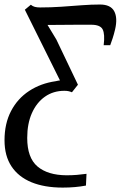

<svg xmlns="http://www.w3.org/2000/svg" viewBox="-55 -583 535 850"><path d="M222.5 247.5Q142 247.5 84.2 223.8Q26.5 200 -4.2 153.5Q-35 107 -35 38Q-35 -36 -6.2 -91.2Q22.5 -146.5 73.8 -180.2Q125 -214 191.5 -223.5Q198 -225 202.2 -225.8Q206.5 -226.5 210.5 -227L55 -540L81.5 -562Q89.5 -555 99.5 -552.5Q109.5 -550 122.5 -550Q170 -550 216.8 -553.2Q263.5 -556.5 306.8 -559.8Q350 -563 387.5 -563Q434.5 -563 450.5 -533.5Q466.5 -504 454.5 -452.5Q449 -429.5 443.5 -413Q438 -396.5 433 -383H404Q410 -432 399.5 -452.8Q389 -473.5 348.5 -473.5Q321 -473.5 288.8 -473.5Q256.5 -473.5 222.5 -473Q188.5 -472.5 155.5 -472.5L194.5 -408L290 -208L263.5 -174.5Q255 -178 247.5 -179.5Q240 -181 230 -181Q181 -181 144 -155Q107 -129 86.2 -82.2Q65.5 -35.5 65.5 27.5Q65.5 115.5 111 154Q156.5 192.5 239.5 193Q264.5 193 285.5 191.2Q306.5 189.5 328 186.5L325.5 238.5Q302 243 276.8 245.2Q251.5 247.5 222.5 247.5Z"/></svg>

Font: Merriweather 28pt
Style: Italic
Weight: 400
Italic angle: -7.8°
Version: Version 2.101